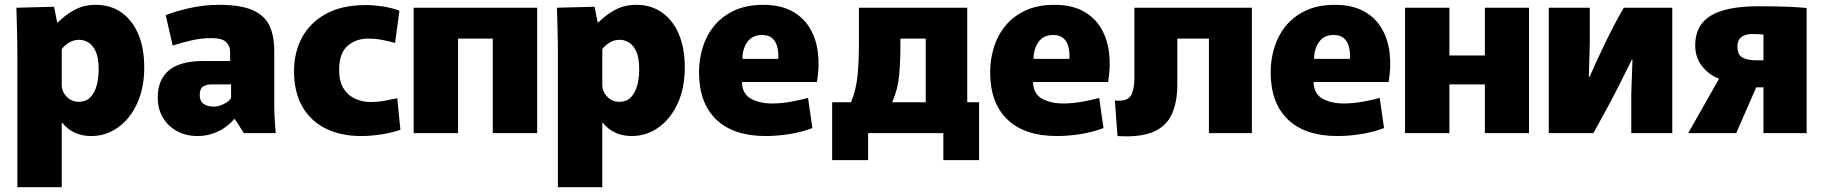

<svg xmlns="http://www.w3.org/2000/svg" viewBox="-20 -552 7559 796"><path d="M52 -331Q52 -377 50.5 -428Q49 -479 48 -520L204 -524L217 -459H220Q249 -489 288 -510.5Q327 -532 377 -532Q439 -532 484 -500Q529 -468 553.5 -410Q578 -352 578 -273Q578 -187 548.5 -123Q519 -59 469 -23.5Q419 12 358 12Q283 12 238 -43H236V224H52ZM306 -130Q337 -130 355 -149Q373 -168 381 -198.5Q389 -229 389 -264Q389 -313 376.5 -339.5Q364 -366 345.5 -376.5Q327 -387 308 -387Q285 -387 265.5 -375Q246 -363 236 -348V-196Q237 -171 257 -150.5Q277 -130 306 -130Z M800 12Q751 12 713.5 -8.5Q676 -29 655 -65Q634 -101 634 -147Q634 -299 822 -299H934V-337Q934 -362 917 -378Q900 -394 856 -394Q812 -394 769 -383.5Q726 -373 696 -363L667 -489Q703 -504 764 -518Q825 -532 889 -532Q976 -532 1026 -510.5Q1076 -489 1096.5 -447Q1117 -405 1117 -342V-120Q1117 -88 1119 -55.5Q1121 -23 1123 0H991L954 -58H951Q920 -23 881 -5.5Q842 12 800 12ZM866 -110Q884 -110 906 -120Q928 -130 938 -145V-202H854Q837 -202 822.5 -193.5Q808 -185 808 -157Q808 -133 824 -121.5Q840 -110 866 -110Z M1477 12Q1393 12 1330.5 -19Q1268 -50 1233.5 -110Q1199 -170 1199 -257Q1199 -335 1232.5 -397Q1266 -459 1332 -495Q1398 -531 1497 -531Q1528 -531 1565.5 -525.5Q1603 -520 1636 -508L1618 -374Q1597 -380 1567.5 -386Q1538 -392 1507 -392Q1455 -392 1420.5 -361.5Q1386 -331 1386 -262Q1386 -213 1405 -184Q1424 -155 1454 -142Q1484 -129 1516 -129Q1546 -129 1575.5 -134.5Q1605 -140 1627 -145L1640 -14Q1611 -3 1565 4.5Q1519 12 1477 12Z M1695 0V-520H2207V0H2023V-392H1879V0Z M2293 -331Q2293 -377 2291.5 -428Q2290 -479 2289 -520L2445 -524L2458 -459H2461Q2490 -489 2529 -510.5Q2568 -532 2618 -532Q2680 -532 2725 -500Q2770 -468 2794.5 -410Q2819 -352 2819 -273Q2819 -187 2789.5 -123Q2760 -59 2710 -23.5Q2660 12 2599 12Q2524 12 2479 -43H2477V224H2293ZM2547 -130Q2578 -130 2596 -149Q2614 -168 2622 -198.5Q2630 -229 2630 -264Q2630 -313 2617.5 -339.5Q2605 -366 2586.5 -376.5Q2568 -387 2549 -387Q2526 -387 2506.5 -375Q2487 -363 2477 -348V-196Q2478 -171 2498 -150.5Q2518 -130 2547 -130Z M3155 12Q3021 12 2949.5 -56.5Q2878 -125 2878 -253Q2878 -306 2893.5 -356Q2909 -406 2941.5 -445.5Q2974 -485 3024.5 -508.5Q3075 -532 3144 -532Q3215 -532 3263 -506Q3311 -480 3337.5 -435.5Q3364 -391 3371 -333.5Q3378 -276 3367 -212H3056Q3057 -163 3093 -143Q3129 -123 3181 -123Q3217 -123 3257.5 -130Q3298 -137 3330 -146L3348 -21Q3303 -4 3252 4Q3201 12 3155 12ZM3139 -407Q3099 -407 3078.5 -378Q3058 -349 3058 -308H3206Q3207 -312 3207 -315Q3207 -318 3207 -321Q3207 -341 3201.5 -361Q3196 -381 3181 -394Q3166 -407 3139 -407Z M3430 112V-128H3508Q3530 -181 3535.5 -241Q3541 -301 3541 -370V-520H3990V-128H4039V112H3891V0H3579V112ZM3713 -370Q3713 -300 3708 -242Q3703 -184 3679 -128H3818V-392H3713Z M4362 12Q4228 12 4156.5 -56.5Q4085 -125 4085 -253Q4085 -306 4100.5 -356Q4116 -406 4148.5 -445.5Q4181 -485 4231.5 -508.5Q4282 -532 4351 -532Q4422 -532 4470 -506Q4518 -480 4544.5 -435.5Q4571 -391 4578 -333.5Q4585 -276 4574 -212H4263Q4264 -163 4300 -143Q4336 -123 4388 -123Q4424 -123 4464.5 -130Q4505 -137 4537 -146L4555 -21Q4510 -4 4459 4Q4408 12 4362 12ZM4346 -407Q4306 -407 4285.5 -378Q4265 -349 4265 -308H4413Q4414 -312 4414 -315Q4414 -318 4414 -321Q4414 -341 4408.5 -361Q4403 -381 4388 -394Q4373 -407 4346 -407Z M4613 12 4602 -135Q4655 -131 4669 -156.5Q4683 -182 4683 -227V-520H5170V0H4992V-392H4861V-203Q4861 -128 4838 -78Q4815 -28 4760.5 -5Q4706 18 4613 12Z M5525 12Q5391 12 5319.5 -56.5Q5248 -125 5248 -253Q5248 -306 5263.5 -356Q5279 -406 5311.5 -445.5Q5344 -485 5394.5 -508.5Q5445 -532 5514 -532Q5585 -532 5633 -506Q5681 -480 5707.5 -435.5Q5734 -391 5741 -333.5Q5748 -276 5737 -212H5426Q5427 -163 5463 -143Q5499 -123 5551 -123Q5587 -123 5627.5 -130Q5668 -137 5700 -146L5718 -21Q5673 -4 5622 4Q5571 12 5525 12ZM5509 -407Q5469 -407 5448.5 -378Q5428 -349 5428 -308H5576Q5577 -312 5577 -315Q5577 -318 5577 -321Q5577 -341 5571.5 -361Q5566 -381 5551 -394Q5536 -407 5509 -407Z M5805 -520H5989V-322H6136V-520H6319V0H6136V-202H5989V0H5805Z M6401 0V-520H6571V-372L6567 -233H6570Q6604 -311 6640.5 -385.5Q6677 -460 6712 -520H6913V0H6743V-165L6748 -304H6745Q6737 -288 6700 -213.5Q6663 -139 6586 0Z M6979 0 7106 -224V-226Q7065 -242 7036.5 -277.5Q7008 -313 7008 -364Q7008 -448 7072.5 -487Q7137 -526 7268 -526Q7348 -526 7393.5 -524Q7439 -522 7470 -519V0H7291V-190H7261L7178 0ZM7260 -302H7291V-409Q7285 -409 7274 -410Q7263 -411 7247 -411Q7183 -411 7183 -359Q7183 -325 7204 -313.5Q7225 -302 7260 -302Z"/></svg>

Font: Murecho ExtraBold
Style: Regular
Weight: 800
Designer: Neil Summerour
Foundry: Positype
Version: Version 1.010; ttfautohint (v1.8.3)